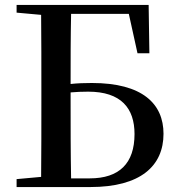

<svg xmlns="http://www.w3.org/2000/svg" viewBox="-20 -755 715 775"><path d="M535 -540H583L580 -735H47V-704L146 -695C147 -596 147 -496 147 -396V-349C147 -245 147 -142 146 -41L47 -32V0H345C547 0 640 -85 640 -215C640 -336 555 -420 351 -420C321 -420 292 -419 265 -416C265 -510 265 -605 267 -699H500ZM267 -35C265 -140 265 -245 265 -350V-382C288 -384 311 -385 336 -385C469 -385 523 -318 523 -214C523 -96 462 -35 342 -35Z"/></svg>

Font: Noto Serif CJK SC SemiBold
Style: Regular
Weight: 600
Designer: Ryoko NISHIZUKA 西塚涼子 (kana & ideographs); Frank Grießhammer (Latin, Greek & Cyrillic); Wenlong ZHANG 张文龙 (bopomofo); San
Foundry: Adobe
Version: Version 2.001;hotconv 1.1.0;makeotfexe 2.6.0